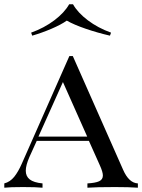

<svg xmlns="http://www.w3.org/2000/svg" viewBox="-23 -874 662 894"><path d="M619 -20V0Q579 -3 512 -3Q426 -3 384 0V-20Q421 -22 438.5 -30Q456 -38 456 -57Q456 -73 442 -104L391 -218H148L114 -143Q97 -104 97 -79Q97 -53 115.5 -38.5Q134 -24 175 -20V0Q145 -3 84 -3Q23 -3 -3 0V-20Q24 -27 43 -50.5Q62 -74 79 -113L300 -613H316L550 -84Q577 -22 619 -20ZM383 -238 270 -492 156 -238ZM494 -722 489 -708Q432 -721 376.5 -740Q321 -759 288 -778Q261 -759 216.5 -740Q172 -721 127 -708L122 -722Q183 -744 230 -779.5Q277 -815 299 -854H317Q339 -815 386 -779.5Q433 -744 494 -722Z"/></svg>

Font: Playfair Display SC
Style: Regular
Weight: 400
Designer: Claus Eggers Sørensen
Foundry: Claus Eggers Sørensen
Version: Version 1.200; ttfautohint (v1.6)